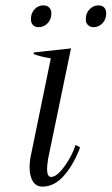

<svg xmlns="http://www.w3.org/2000/svg" viewBox="-20 -684 415 714"><path d="M95 -613Q95 -635 108.5 -649.5Q122 -664 141 -664Q155 -664 163 -656Q171 -648 171 -634Q171 -612 157 -597.5Q143 -583 124 -583Q110 -583 102.5 -591Q95 -599 95 -613ZM299 -612Q299 -635 313 -649.5Q327 -664 346 -664Q360 -664 367.5 -656Q375 -648 375 -634Q375 -612 361 -597.5Q347 -583 328 -583Q315 -583 307 -591Q299 -599 299 -612ZM90 -62Q90 -79 93 -97L169 -467Q131 -473 105 -483L106 -489L244 -504L159 -94Q155 -68 155 -56Q155 -26 170 -26Q191 -26 219.5 -65Q248 -104 261 -145L278 -136Q254 -72 218 -31Q182 10 138 10Q114 10 102 -10Q90 -30 90 -62Z"/></svg>

Font: Trirong Light
Style: Italic
Weight: 300
Italic angle: -12°
Designer: Katatrad Team
Foundry: CadsonDemak
Version: Version 1.001